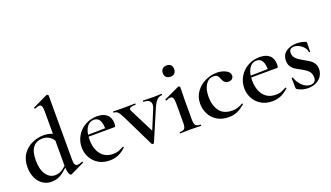

<svg xmlns="http://www.w3.org/2000/svg" viewBox="-68 -1206 2929 1700"><g transform="rotate(-20 1397.0 -356.0)"><path d="M33 -181Q33 -255 68 -304Q103 -353 156 -376Q209 -399 262 -399Q327 -399 385 -363L366 -287Q342 -332 313.5 -353.5Q285 -375 243 -375Q186 -375 154.5 -335Q123 -295 123 -212Q123 -128 156 -79.5Q189 -31 240 -31Q278 -31 308.5 -51Q339 -71 374 -109L383 -101Q337 -50 292.5 -18.5Q248 13 190 13Q147 13 111 -10.5Q75 -34 54 -78Q33 -122 33 -181ZM458 -50Q478 -50 503 -62H504Q507 -62 509.5 -57Q512 -52 509 -51L381 11L375 12Q363 12 354.5 -13Q346 -38 346 -82V-592Q346 -627 339.5 -642.5Q333 -658 316 -658Q305 -658 276 -646H274Q270 -646 268 -651Q266 -656 269 -657L409 -724L413 -725Q417 -725 422 -721Q427 -717 427 -714V-114Q427 -79 434 -64.5Q441 -50 458 -50Z M544 -181Q544 -240 573 -289Q602 -338 652.5 -366.5Q703 -395 765 -395Q825 -395 857.5 -366Q890 -337 890 -280Q890 -265 887.5 -258Q885 -251 879 -251H797Q802 -375 729 -375Q684 -375 658.5 -334Q633 -293 633 -223Q633 -135 674 -83.5Q715 -32 790 -32Q818 -32 837 -39Q856 -46 887 -62L889 -63Q891 -63 893.5 -59Q896 -55 894 -53Q858 -19 821 -3.5Q784 12 741 12Q680 12 635.5 -15Q591 -42 567.5 -86Q544 -130 544 -181ZM603 -267 825 -271V-251L604 -250Z M1371 -374Q1343 -374 1322.5 -354Q1302 -334 1283 -290L1159 0Q1157 5 1149 5Q1140 5 1137 0L989 -303Q967 -347 952.5 -360.5Q938 -374 916 -374Q913 -374 913 -380Q913 -386 916 -386Q934 -386 945 -385L1003 -384L1076 -385Q1092 -386 1121 -386Q1124 -386 1124 -380Q1124 -374 1121 -374Q1062 -374 1062 -351Q1062 -345 1067 -335L1189 -93L1146 -21L1258 -292Q1265 -309 1265 -325Q1265 -349 1247.5 -361.5Q1230 -374 1196 -374Q1194 -374 1194 -380Q1194 -386 1196 -386Q1223 -386 1237 -385L1297 -384L1336 -385Q1347 -386 1371 -386Q1373 -386 1373 -380Q1373 -374 1371 -374Z M1407 -12Q1441 -12 1452.5 -26Q1464 -40 1464 -81V-263Q1464 -297 1457 -312.5Q1450 -328 1433 -328Q1417 -328 1393 -316H1392Q1388 -316 1386 -321Q1384 -326 1387 -328L1531 -395L1534 -396Q1538 -396 1542.5 -391.5Q1547 -387 1547 -384V-363Q1545 -321 1545 -264V-81Q1545 -40 1556.5 -26Q1568 -12 1602 -12Q1605 -12 1605 -6Q1605 0 1602 0Q1577 0 1562 -1L1504 -2L1446 -1Q1432 0 1407 0Q1404 0 1404 -6Q1404 -12 1407 -12ZM1444 -555Q1444 -579 1458.5 -593Q1473 -607 1499 -607Q1524 -607 1537.5 -593Q1551 -579 1551 -555Q1551 -529 1537.5 -515Q1524 -501 1499 -501Q1473 -501 1458.5 -515Q1444 -529 1444 -555Z M1662 -186Q1662 -249 1696 -296.5Q1730 -344 1783.5 -369.5Q1837 -395 1892 -395Q1939 -395 1976.5 -376Q2014 -357 2014 -325Q2014 -308 2001.5 -296Q1989 -284 1966 -284Q1927 -284 1911 -328Q1902 -353 1890.5 -363.5Q1879 -374 1855 -374Q1808 -374 1780.5 -331.5Q1753 -289 1753 -218Q1753 -135 1791.5 -83.5Q1830 -32 1912 -32Q1939 -32 1961.5 -39Q1984 -46 2010 -61H2011Q2014 -61 2016.5 -58Q2019 -55 2017 -53Q1980 -20 1944 -4Q1908 12 1862 12Q1797 12 1751.5 -16.5Q1706 -45 1684 -90.5Q1662 -136 1662 -186Z M2076 -181Q2076 -240 2105 -289Q2134 -338 2184.5 -366.5Q2235 -395 2297 -395Q2357 -395 2389.5 -366Q2422 -337 2422 -280Q2422 -265 2419.5 -258Q2417 -251 2411 -251H2329Q2334 -375 2261 -375Q2216 -375 2190.5 -334Q2165 -293 2165 -223Q2165 -135 2206 -83.5Q2247 -32 2322 -32Q2350 -32 2369 -39Q2388 -46 2419 -62L2421 -63Q2423 -63 2425.5 -59Q2428 -55 2426 -53Q2390 -19 2353 -3.5Q2316 12 2273 12Q2212 12 2167.5 -15Q2123 -42 2099.5 -86Q2076 -130 2076 -181ZM2135 -267 2357 -271V-251L2136 -250Z M2653 -238Q2689 -218 2708.5 -205Q2728 -192 2742.5 -170Q2757 -148 2757 -117Q2757 -83 2740 -54Q2723 -25 2689.5 -7Q2656 11 2610 11Q2555 11 2509 -17Q2503 -23 2503 -29L2501 -121Q2501 -124 2506.5 -124.5Q2512 -125 2513 -122Q2530 -73 2564.5 -41Q2599 -9 2638 -9Q2663 -9 2677 -22Q2691 -35 2691 -61Q2691 -99 2669 -121.5Q2647 -144 2605 -166Q2571 -184 2552 -196.5Q2533 -209 2519.5 -230.5Q2506 -252 2506 -284Q2506 -341 2547.5 -369Q2589 -397 2648 -397Q2687 -397 2728 -382Q2737 -378 2737 -371Q2737 -348 2736 -335L2735 -287Q2735 -285 2729 -285Q2723 -285 2723 -287Q2723 -307 2707 -328.5Q2691 -350 2666 -364Q2641 -378 2615 -378Q2569 -378 2569 -334Q2569 -302 2590.5 -281Q2612 -260 2653 -238Z"/></g></svg>

Font: Cormorant Infant SemiBold
Style: Regular
Weight: 600
Designer: Christian Thalmann (Catharsis Fonts)
Foundry: Catharsis Fonts
Version: Version 4.000